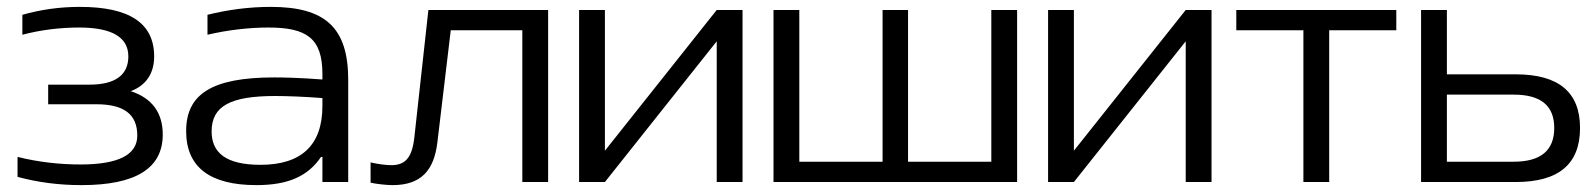

<svg xmlns="http://www.w3.org/2000/svg" viewBox="-20 -529 4637 558"><path d="M240 -283H120V-226H260C340 -226 379 -197 379 -135C379 -79 324 -51 214 -51C153 -51 91 -58 31 -73V-15C90 1 151 9 217 9C375 9 453 -40 453 -138C453 -201 422 -244 360 -264C405 -281 428 -316 428 -365C428 -462 356 -509 212 -509C153 -509 98 -501 45 -486V-428C98 -442 154 -449 210 -449C305 -449 353 -421 353 -365C353 -311 315 -283 240 -283Z M767 -509C705 -509 643 -501 583 -486V-428C642 -442 705 -449 760 -449C871 -449 917 -418 917 -314V-298C851 -303 804 -304 777 -304C595 -304 521 -255 521 -148C521 -44 589 9 725 9C818 9 875 -17 913 -73H917V0H992V-297C992 -449 925 -509 767 -509ZM595 -147C595 -221 650 -250 780 -250C813 -250 867 -248 917 -244V-221C917 -107 856 -50 737 -50C637 -50 595 -85 595 -147Z M1251 -114 1290 -441H1498V0H1573V-500H1225L1184 -128C1177 -68 1156 -49 1117 -49C1102 -49 1079 -52 1057 -57V2C1076 6 1104 9 1121 9C1204 9 1241 -34 1251 -114Z M1663 0H1738L2063 -409V0H2138V-500H2063L1738 -91V-500H1663Z M2228 -500V0H2936V-500H2861V-59H2619V-500H2545V-59H2303V-500Z M3026 0H3101L3426 -409V0H3501V-500H3426L3101 -91V-500H3026Z M3768 0H3843V-441H4038V-500H3573V-441H3768Z M4110 0H4385C4510 0 4572 -52 4572 -157C4572 -261 4510 -313 4385 -313H4185V-500H4110ZM4185 -59V-254H4379C4458 -254 4497 -222 4497 -157C4497 -92 4458 -59 4379 -59Z"/></svg>

Font: LT Wave Light
Style: Regular
Weight: 300
Designer: Daniel Lyons
Version: Version 2.5 (Glyphs App)